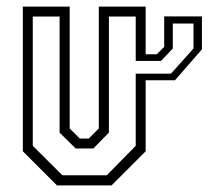

<svg xmlns="http://www.w3.org/2000/svg" viewBox="-20 -560 630 580"><path d="M476 -510.5H590V-411L508.5 -317.5H420V-103L317 0H152L49 -103V-540H190.5V-172L221 -141.5H248L278.5 -172V-540H420V-396H453.5L476 -418.5ZM168.5 -30.5H302.5L390 -119.5V-337.5H496.5L564.5 -413.5V-489H502V-413.5L466.5 -376H390V-510H309V-159.5L262 -111.5H208.5L160 -159.5V-510H79V-119.5Z"/></svg>

Font: Tourney Condensed Light
Style: Regular
Weight: 300
Width: 3
Designer: Tyler Finck
Foundry: Etcetera Type Co
Version: Version 1.010; ttfautohint (v1.8.3)